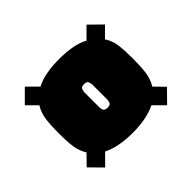

<svg xmlns="http://www.w3.org/2000/svg" viewBox="-124 -857 933 933"><g transform="rotate(-45 342.0 -390.5)"><path d="M116 -229Q96 -260 91 -298Q86 -336 86 -391Q86 -443 91 -482Q96 -521 116 -553L66 -603L130 -667L184 -613Q216 -630 256 -637Q296 -644 342 -644Q389 -644 429 -637Q469 -630 500 -613L555 -668L619 -605L568 -554Q588 -523 593 -485.5Q598 -448 598 -393Q598 -339 593 -300Q588 -261 568 -229L618 -178L555 -114L501 -168Q439 -137 342 -137Q245 -137 183 -168L128 -113L65 -177ZM369 -445Q369 -448 365.5 -460Q362 -472 342 -472Q322 -472 318.5 -460Q315 -448 315 -445V-337Q315 -333 318.5 -321.5Q322 -310 342 -310Q362 -310 365.5 -321.5Q369 -333 369 -337Z"/></g></svg>

Font: Gasoek One
Style: Regular
Weight: 400
Designer: Jiashuo Zhang
Foundry: JAMO
Version: Version 1.000; ttfautohint (v1.8.4.7-5d5b);gftools[0.9.29]